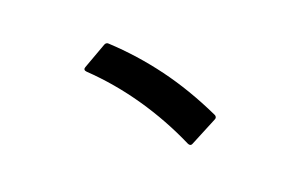

<svg xmlns="http://www.w3.org/2000/svg" viewBox="-70 -765 1140 776"><g transform="rotate(-15 500.0 -376.5)"><path d="M644 -134Q638 -134 633 -142Q572 -254 491 -352.5Q410 -451 313 -529Q307 -534 307 -539Q307 -544 313 -548L409 -615Q414 -619 419 -619Q425 -619 429 -615Q528 -538 611.5 -443.5Q695 -349 767 -228Q770 -224 770 -219Q770 -212 763 -208L652 -137Q648 -134 644 -134Z"/></g></svg>

Font: LINE Seed JP_TTF Bold
Style: Regular
Weight: 700
Designer: LINE & Fontrix & Fontworks
Version: Version 1.009